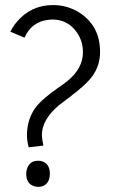

<svg xmlns="http://www.w3.org/2000/svg" viewBox="-20 -726 472 754"><path d="M150.4 -154.3Q144.5 -182.6 144.5 -195.3Q144.5 -255.9 210 -311.5Q223.6 -322.3 251 -342.8Q320.3 -394.5 344.7 -429.7Q373 -470.7 373 -522.5Q373 -621.1 295.9 -673.8Q247.1 -706.1 188.5 -706.1Q100.6 -706.1 44.9 -638.7Q30.3 -621.1 20.5 -601.6L76.2 -578.1Q104.5 -641.6 171.9 -648.4Q178.7 -649.4 184.6 -649.4Q246.1 -649.4 281.2 -599.6Q305.7 -565.4 305.7 -520.5Q305.7 -457 244.1 -407.2Q232.4 -397.5 205.1 -378.9Q139.6 -333 116.2 -298.8Q85.9 -253.9 85.9 -195.3Q85.9 -171.9 92.8 -147.5ZM175.8 -43.9Q175.8 -83 144.5 -92.8Q136.7 -94.7 129.9 -94.7Q95.7 -94.7 85.9 -62.5Q83 -52.7 83 -43.9Q83 -2.9 116.2 5.9Q123 7.8 129.9 7.8Q164.1 7.8 173.8 -25.4Q175.8 -35.2 175.8 -43.9Z"/></svg>

Font: Yaldevi Colombo
Style: Regular
Weight: 400
Designer: Sol Matas, Denzil Rajitha, Kosala Senevirathne and Pathum Egodawatta
Foundry: Mooniak
Version: Version 1.020 ; ttfautohint (v1.6)